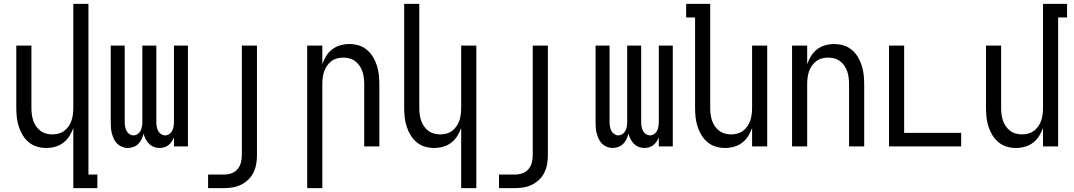

<svg xmlns="http://www.w3.org/2000/svg" viewBox="-20 -755 5540 990"><path d="M358 215V-95Q350 -73 337.5 -53Q325 -33 306.5 -19Q288 -5 265 1.5Q242 8 219 8Q194 8 170.5 1Q147 -6 128 -22Q109 -38 96.5 -59Q84 -80 76.5 -103.5Q69 -127 66.5 -151.5Q64 -176 64 -200V-520H142V-200Q142 -183 144 -166.5Q146 -150 151 -134.5Q156 -119 165.5 -105Q175 -91 188 -81Q201 -71 217 -66.5Q233 -62 250 -62Q267 -62 283 -66.5Q299 -71 312 -81Q325 -91 334.5 -105Q344 -119 349 -134.5Q354 -150 356 -166.5Q358 -183 358 -200V-735H436V145H482V215Z M639 8Q624 8 610 2.5Q596 -3 585 -13.5Q574 -24 567.5 -38Q561 -52 557 -66.5Q553 -81 552 -96Q551 -111 551 -126V-520H623V-126Q623 -115 625 -103Q627 -91 632 -81Q637 -71 647 -64Q657 -57 668 -57Q680 -57 690 -64Q700 -71 705 -81Q710 -91 712 -103Q714 -115 714 -126V-520H786V-126Q786 -115 788 -103Q790 -91 795 -81Q800 -71 810 -64Q820 -57 832 -57Q843 -57 853 -64Q863 -71 868 -81Q873 -91 875 -103Q877 -115 877 -126V-520H949V0H877V-46Q872 -35 865 -24.5Q858 -14 848.5 -6.5Q839 1 827 4.5Q815 8 802 8Q787 8 773 2.5Q759 -3 748.5 -13.5Q738 -24 731 -38Q724 -52 720 -66Q717 -52 710.5 -38Q704 -24 693.5 -13.5Q683 -3 668.5 2.5Q654 8 639 8Z M1053 215V145H1136Q1155 145 1173.5 138.5Q1192 132 1204.5 117.5Q1217 103 1222 84Q1227 65 1227 46V-520H1305V46Q1305 69 1301 91.5Q1297 114 1287 134.5Q1277 155 1260.5 171Q1244 187 1224 197Q1204 207 1181.5 211Q1159 215 1136 215Z M1564 215V-520H1642V-425Q1650 -447 1662.5 -467Q1675 -487 1693.5 -501Q1712 -515 1735 -521.5Q1758 -528 1781 -528Q1806 -528 1829.5 -521Q1853 -514 1872 -498Q1891 -482 1903.5 -461Q1916 -440 1923.5 -416.5Q1931 -393 1933.5 -368.5Q1936 -344 1936 -320V0H1858V-320Q1858 -337 1856 -353.5Q1854 -370 1849 -385.5Q1844 -401 1834.5 -415Q1825 -429 1812 -439Q1799 -449 1783 -453.5Q1767 -458 1750 -458Q1733 -458 1717 -453.5Q1701 -449 1688 -439Q1675 -429 1665.5 -415Q1656 -401 1651 -385.5Q1646 -370 1644 -353.5Q1642 -337 1642 -320V215Z M2358 215V-95Q2350 -73 2337.5 -53Q2325 -33 2306.5 -19Q2288 -5 2265 1.5Q2242 8 2219 8Q2194 8 2170.5 1Q2147 -6 2128 -22Q2109 -38 2096.5 -59Q2084 -80 2076.5 -103.5Q2069 -127 2066.5 -151.5Q2064 -176 2064 -200V-735H2142V-200Q2142 -183 2144 -166.5Q2146 -150 2151 -134.5Q2156 -119 2165.5 -105Q2175 -91 2188 -81Q2201 -71 2217 -66.5Q2233 -62 2250 -62Q2267 -62 2283 -66.5Q2299 -71 2312 -81Q2325 -91 2334.5 -105Q2344 -119 2349 -134.5Q2354 -150 2356 -166.5Q2358 -183 2358 -200V-520H2436V215Z M2553 215V145H2636Q2655 145 2673.5 138.5Q2692 132 2704.5 117.5Q2717 103 2722 84Q2727 65 2727 46V-520H2805V46Q2805 69 2801 91.5Q2797 114 2787 134.5Q2777 155 2760.5 171Q2744 187 2724 197Q2704 207 2681.5 211Q2659 215 2636 215Z M3139 8Q3124 8 3110 2.5Q3096 -3 3085 -13.5Q3074 -24 3067.5 -38Q3061 -52 3057 -66.5Q3053 -81 3052 -96Q3051 -111 3051 -126V-520H3123V-126Q3123 -115 3125 -103Q3127 -91 3132 -81Q3137 -71 3147 -64Q3157 -57 3168 -57Q3180 -57 3190 -64Q3200 -71 3205 -81Q3210 -91 3212 -103Q3214 -115 3214 -126V-520H3286V-126Q3286 -115 3288 -103Q3290 -91 3295 -81Q3300 -71 3310 -64Q3320 -57 3332 -57Q3343 -57 3353 -64Q3363 -71 3368 -81Q3373 -91 3375 -103Q3377 -115 3377 -126V-520H3449V0H3377V-46Q3372 -35 3365 -24.5Q3358 -14 3348.5 -6.5Q3339 1 3327 4.5Q3315 8 3302 8Q3287 8 3273 2.5Q3259 -3 3248.5 -13.5Q3238 -24 3231 -38Q3224 -52 3220 -66Q3217 -52 3210.5 -38Q3204 -24 3193.5 -13.5Q3183 -3 3168.5 2.5Q3154 8 3139 8Z M3719 8Q3694 8 3670.5 1Q3647 -6 3628 -22Q3609 -38 3596.5 -59Q3584 -80 3576.5 -103.5Q3569 -127 3566.5 -151.5Q3564 -176 3564 -200V-665H3518V-735H3642V-200Q3642 -183 3644 -166.5Q3646 -150 3651 -134.5Q3656 -119 3665.5 -105Q3675 -91 3688 -81Q3701 -71 3717 -66.5Q3733 -62 3750 -62Q3767 -62 3783 -66.5Q3799 -71 3812 -81Q3825 -91 3834.5 -105Q3844 -119 3849 -134.5Q3854 -150 3856 -166.5Q3858 -183 3858 -200V-520H3936V0H3858V-95Q3850 -73 3837.5 -53Q3825 -33 3806.5 -19Q3788 -5 3765 1.5Q3742 8 3719 8Z M4064 0V-520H4142V-425Q4150 -447 4162.5 -467Q4175 -487 4193.5 -501Q4212 -515 4235 -521.5Q4258 -528 4281 -528Q4306 -528 4329.5 -521Q4353 -514 4372 -498Q4391 -482 4403.5 -461Q4416 -440 4423.5 -416.5Q4431 -393 4433.5 -368.5Q4436 -344 4436 -320V0H4358V-320Q4358 -337 4356 -353.5Q4354 -370 4349 -385.5Q4344 -401 4334.5 -415Q4325 -429 4312 -439Q4299 -449 4283 -453.5Q4267 -458 4250 -458Q4233 -458 4217 -453.5Q4201 -449 4188 -439Q4175 -429 4165.5 -415Q4156 -401 4151 -385.5Q4146 -370 4144 -353.5Q4142 -337 4142 -320V0Z M4564 0V-520H4642V-70H4936V0Z M5219 8Q5194 8 5170.5 1Q5147 -6 5128 -22Q5109 -38 5096.5 -59Q5084 -80 5076.5 -103.5Q5069 -127 5066.5 -151.5Q5064 -176 5064 -200V-520H5142V-200Q5142 -183 5144 -166.5Q5146 -150 5151 -134.5Q5156 -119 5165.5 -105Q5175 -91 5188 -81Q5201 -71 5217 -66.5Q5233 -62 5250 -62Q5267 -62 5283 -66.5Q5299 -71 5312 -81Q5325 -91 5334.5 -105Q5344 -119 5349 -134.5Q5354 -150 5356 -166.5Q5358 -183 5358 -200V-735H5482V-665H5436V0H5358V-95Q5350 -73 5337.5 -53Q5325 -33 5306.5 -19Q5288 -5 5265 1.5Q5242 8 5219 8Z"/></svg>

Font: Iosevka
Style: Regular
Weight: 400
Monospace: yes
Designer: Belleve Invis
Foundry: Belleve Invis
Version: Version 33.2.3; ttfautohint (v1.8.4)